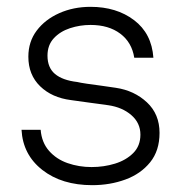

<svg xmlns="http://www.w3.org/2000/svg" viewBox="-20 -531 534 562"><path d="M250 11Q161 11 104 -33.5Q47 -78 43 -151H99Q102 -114 123.5 -89.5Q145 -65 178 -53.5Q211 -42 248 -42Q284 -42 316.5 -52Q349 -62 370 -83Q391 -104 391 -137Q391 -171 364.5 -194Q338 -217 297 -223Q269 -227 242 -230.5Q215 -234 188 -238Q132 -245 97.5 -278.5Q63 -312 63 -365Q63 -409 87.5 -441.5Q112 -474 153.5 -492.5Q195 -511 245 -511Q321 -511 372.5 -472Q424 -433 429 -362H373Q366 -407 332 -432.5Q298 -458 245 -458Q214 -458 185 -448.5Q156 -439 137.5 -419Q119 -399 119 -368Q119 -333 141 -314.5Q163 -296 206 -291Q214 -289 234 -286Q254 -283 277.5 -280Q301 -277 319 -274Q373 -266 410 -231.5Q447 -197 447 -142Q447 -90 419.5 -56Q392 -22 347 -5.5Q302 11 250 11Z"/></svg>

Font: Haskoy Light
Style: Regular
Weight: 300
Designer: Ertekin Erdin
Foundry: Ertekin Erdin
Version: Version 2.000; ttfautohint (v1.8.4.7-5d5b)